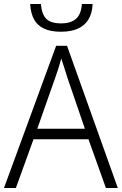

<svg xmlns="http://www.w3.org/2000/svg" viewBox="-20 -948 615 968"><path d="M447 -928Q445 -881 426 -850Q407 -819 372.5 -803.5Q338 -788 287 -788Q236 -788 202.5 -803.5Q169 -819 152 -849.5Q135 -880 132 -928H186Q191 -874 214.5 -852Q238 -830 288 -830Q336 -830 362.5 -852.5Q389 -875 393 -928ZM514 0 426 -246H149L60 0H0L263 -717H318L574 0ZM320 -556Q317 -566 311.5 -583Q306 -600 300 -619Q294 -638 289 -653Q282 -627 273.5 -600.5Q265 -574 258 -555L168 -299H408Z"/></svg>

Font: Noto Sans Display Light
Style: Regular
Weight: 300
Designer: Monotype Design Team
Foundry: Monotype Imaging Inc.
Version: Version 2.003